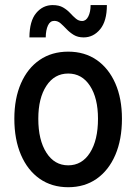

<svg xmlns="http://www.w3.org/2000/svg" viewBox="-20 -744 547 771"><path d="M253.9 7.8Q188 7.8 139.4 -26.1Q90.8 -60.1 64.2 -122.1Q37.6 -184.1 37.6 -267.1Q37.6 -348.6 64.2 -409.4Q90.8 -470.2 139.4 -503.4Q188 -536.6 253.9 -536.6Q319.8 -536.6 368.2 -503.2Q416.5 -469.7 443.1 -409.2Q469.7 -348.6 469.7 -267.1Q469.7 -183.6 443.1 -121.8Q416.5 -60.1 368.2 -26.1Q319.8 7.8 253.9 7.8ZM253.9 -80.1Q309.1 -80.1 341.3 -130.6Q373.5 -181.2 373.5 -267.1Q373.5 -350.1 341.3 -399.4Q309.1 -448.7 253.9 -448.7Q198.7 -448.7 166.3 -399.4Q133.8 -350.1 133.8 -267.1Q133.8 -181.6 166.3 -130.9Q198.7 -80.1 253.9 -80.1ZM98.1 -593.8Q98.6 -660.2 125.5 -691.9Q152.3 -723.6 191.4 -723.6Q216.8 -723.6 233.2 -714.1Q249.5 -704.6 261.5 -691.7Q273.4 -678.7 284.7 -669.2Q295.9 -659.7 309.6 -659.7Q325.7 -659.7 334.7 -678Q343.8 -696.3 343.8 -723.6H409.2Q409.2 -659.2 382.1 -626.5Q355 -593.8 315.9 -593.8Q292.5 -593.8 276.1 -603.8Q259.8 -613.8 247.3 -627Q234.9 -640.1 223.6 -650.1Q212.4 -660.2 197.8 -660.2Q181.2 -660.2 172.6 -641.8Q164.1 -623.5 163.6 -593.8Z"/></svg>

Font: Reddit Sans Condensed Medium
Style: Regular
Weight: 500
Designer: Stephen Hutchings
Foundry: Reddit
Version: Version 1.014